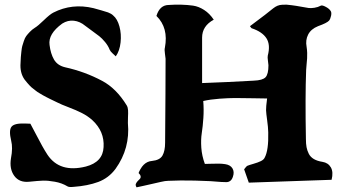

<svg xmlns="http://www.w3.org/2000/svg" viewBox="-20 -801 1450 821"><path d="M1048.8 -689Q1049.8 -688.5 1052.2 -684.6Q1054.7 -680.7 1056.2 -680.2Q1101.6 -665 1119.4 -637.2Q1137.2 -609.4 1125 -563Q1123.5 -556.2 1125.7 -541.5Q1127.9 -526.9 1127.9 -522Q1127.9 -483.9 1115.5 -470.7Q1103 -457.5 1064.9 -456.1Q953.1 -449.7 844.2 -445.8V-640.1Q844.2 -689.9 894 -716.8Q876.5 -743.2 853 -758.3Q829.6 -773.4 805.7 -776.9Q781.7 -780.3 754.6 -781Q727.5 -781.7 702.1 -779.8Q663.1 -779.8 648.9 -732.9Q701.2 -682.1 685.1 -597.2Q682.6 -588.4 685.3 -571.5Q688 -554.7 688 -549.8Q688 -429.2 686 -190.9Q686 -155.8 674.8 -136Q663.6 -116.2 629.9 -112.8Q609.4 -111.3 594.2 -96.2Q587.4 -89.8 579.6 -76.2Q571.8 -62.5 573.2 -60.1Q581.1 -52.7 581.5 -46.1Q582 -39.6 577.1 -35.2Q572.3 -30.8 567.6 -25.4Q563 -20 560.8 -14.4Q558.6 -8.8 564 0Q576.7 -2.4 591.6 -5.9Q606.4 -9.3 624.8 -13.4Q643.1 -17.6 653.8 -20Q657.7 -21 667.7 -23.2Q677.7 -25.4 685.1 -26.6Q692.4 -27.8 699.2 -27.8Q750 -30.3 813 -28.8Q889.2 -26.9 925.8 -22.9Q937.5 -22.5 947.3 -22.2Q957 -22 964.6 -27.6Q972.2 -33.2 976.1 -45.9Q982.9 -65.9 974.1 -80.8Q965.3 -95.7 942.9 -99.1Q930.2 -101.1 916.5 -101.3Q902.8 -101.6 884.3 -100.8Q865.7 -100.1 856 -100.1Q843.3 -134.3 840.8 -169.2Q838.4 -204.1 842.8 -232.2Q847.2 -260.3 849.6 -296.4Q852.1 -332.5 849.1 -369.1Q879.4 -376 918.5 -378.9Q957.5 -381.8 985.6 -381.8Q1013.7 -381.8 1059.1 -380.9Q1104.5 -379.9 1122.1 -379.9Q1117.2 -342.8 1117.7 -329.6Q1118.2 -316.4 1122.3 -287.1Q1126.5 -257.8 1127 -234.9Q1128.9 -158.7 1111.8 -127Q1107.9 -118.2 1095.5 -112.1Q1083 -106 1064 -100.6Q1044.9 -95.2 1037.1 -91.8Q1034.7 -91.3 1023.9 -77.1Q1028.3 -64.9 1043.9 -20L1397.9 -32.2Q1406.2 -65.4 1394.8 -85.2Q1383.3 -105 1358.9 -108.9Q1336.9 -112.3 1322.3 -120.8Q1307.6 -129.4 1300.5 -143.3Q1293.5 -157.2 1290.8 -171.6Q1288.1 -186 1288.1 -206.1Q1284.7 -386.7 1289.1 -502Q1289.6 -510.3 1291 -525.9Q1292.5 -541.5 1293.2 -551.3Q1293.9 -561 1293.5 -575Q1293 -588.9 1291 -601.1Q1285.6 -629.4 1297.6 -653.1Q1309.6 -676.8 1339.8 -689Q1377.9 -702.6 1387.2 -712.9Q1393.1 -720.7 1395.8 -734.1Q1398.4 -747.6 1394 -753.9Q1388.2 -763.7 1373 -771.7Q1357.9 -779.8 1352.1 -776.9Q1339.4 -770 1324.5 -767.8Q1309.6 -765.6 1300 -766.8Q1290.5 -768.1 1272.5 -771.5Q1254.4 -774.9 1247.1 -775.9Q1243.7 -776.4 1228 -778.6Q1212.4 -780.8 1206.3 -781Q1200.2 -781.2 1188 -780.8Q1175.8 -780.3 1166.5 -776.4Q1157.2 -772.5 1147.9 -765.1Q1127.9 -748 1048.8 -689ZM109.9 -272Q94.7 -272 85.9 -272.9Q41 -274.4 29.1 -259Q17.1 -243.7 27.8 -199.2Q35.6 -168.9 26.9 -124Q19.5 -78.6 41 -49.1Q62.5 -19.5 105 -23.9Q142.6 -27.8 163.6 -28.6Q184.6 -29.3 214.6 -23.9Q244.6 -18.6 269 -3.9Q275.4 0 294.9 -2Q355 -6.3 399.9 -22.9Q444.8 -39.6 474.1 -79.1Q537.1 -167 526.9 -274.9Q526.4 -283.7 527.3 -300.3Q528.3 -316.9 527.6 -329.3Q526.9 -341.8 522 -350.1Q477.1 -423.3 417 -455.1Q343.3 -494.6 258.8 -513.2Q225.6 -521 210.9 -546.4Q196.3 -571.8 191.9 -608.9Q185.1 -655.8 246.1 -700.2Q270 -715.3 295.9 -712.4Q321.8 -709.5 344.2 -690.9Q353.5 -683.6 373.3 -669.4Q393.1 -655.3 404.5 -646.2Q416 -637.2 429.2 -621.3Q442.4 -605.5 449.2 -587.9Q452.1 -581.1 462.9 -571.3Q473.6 -561.5 475.1 -560.1Q491.7 -583.5 495.6 -619.6Q499.5 -655.8 490.7 -688Q481.9 -720.2 463.9 -734.9Q456.1 -742.7 441.9 -748Q435.5 -750 413.8 -756.6Q392.1 -763.2 379.9 -766.1Q288.1 -788.1 208 -747.1Q192.9 -739.3 167.7 -714.8Q142.6 -690.4 128.9 -682.1Q117.2 -674.8 107.7 -664.8Q98.1 -654.8 92.3 -647Q86.4 -639.2 81.8 -625Q77.1 -610.8 75.2 -604Q73.2 -597.2 71.3 -579.6Q69.3 -562 69.1 -556.9Q68.8 -551.8 67.9 -532.2Q64.5 -489.7 85 -460.9Q90.3 -453.6 96.7 -446.5Q103 -439.5 108.2 -433.8Q113.3 -428.2 121.8 -421.9Q130.4 -415.5 134.5 -411.9Q138.7 -408.2 149.4 -402.1Q160.2 -396 163.3 -393.8Q166.5 -391.6 179.2 -385.3Q191.9 -378.9 193.8 -377.9Q195.8 -377 210 -370.1Q224.1 -363.3 225.1 -362.8Q241.2 -354.5 273.4 -342.3Q305.7 -330.1 330.6 -317.4Q355.5 -304.7 375 -287.1Q427.2 -238.8 422.9 -171.9Q419.9 -107.9 347.2 -88.9Q235.4 -61 183.1 -139.2Q171.4 -157.2 160.4 -177Q149.4 -196.8 133.3 -227.8Q117.2 -258.8 109.9 -272Z"/></svg>

Font: Sonetni venez
Style: Regular
Weight: 400
Designer: Alja Herlah
Foundry: Type Salon
Version: Version 1.000;hotconv 1.0.109;makeotfexe 2.5.65596